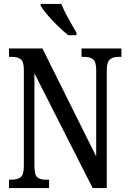

<svg xmlns="http://www.w3.org/2000/svg" viewBox="-20 -962 658 982"><path d="M26 0V-43H41Q69 -43 85.5 -55.5Q102 -68 102 -114V-604Q102 -647 85.5 -659Q69 -671 45 -671H26V-714H197L472 -162V-604Q472 -646 456 -658.5Q440 -671 415 -671H397V-714H601V-671H583Q557 -671 541.5 -657.5Q526 -644 526 -600V0H454L156 -587V-114Q156 -68 170.5 -55.5Q185 -43 212 -43H231V0ZM329 -782Q306 -800 276.5 -828.5Q247 -857 222.5 -886Q198 -915 188 -932V-942H294Q302 -920 316 -893Q330 -866 345 -840Q360 -814 371 -795V-782Z"/></svg>

Font: Noto Serif ExtraCondensed Medium
Style: Regular
Weight: 500
Width: 2
Designer: Monotype Design Team
Foundry: Monotype Imaging Inc.
Version: Version 2.015